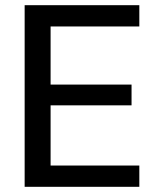

<svg xmlns="http://www.w3.org/2000/svg" viewBox="-20 -720 615 740"><path d="M75 0V-700H517V-618H175V-394H487V-314H175V-82H517V0Z"/></svg>

Font: DM Sans 10pt Medium
Style: Regular
Weight: 500
Version: Version 4.004;gftools[0.9.30]